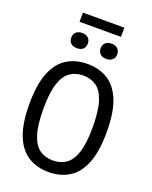

<svg xmlns="http://www.w3.org/2000/svg" viewBox="-189 -1158 1004 1267"><g transform="rotate(20 313.0 -524.0)"><path d="M312.5 9.5Q231 9.5 169.8 -28.2Q108.5 -66 74.8 -149.2Q41 -232.5 41 -370Q41 -507.5 74.8 -590.8Q108.5 -674 169.8 -711.8Q231 -749.5 312.5 -749.5Q394.5 -749.5 455.8 -711.8Q517 -674 550.8 -590.8Q584.5 -507.5 584.5 -370Q584.5 -232.5 550.8 -149.2Q517 -66 455.8 -28.2Q394.5 9.5 312.5 9.5ZM312.5 -72Q366 -72 405 -98.8Q444 -125.5 465.2 -190Q486.5 -254.5 486.5 -367.5Q486.5 -482.5 465.2 -548.2Q444 -614 405 -641Q366 -668 312.5 -668Q259.5 -668 220.5 -641.2Q181.5 -614.5 160.2 -550Q139 -485.5 139 -372.5Q139 -257.5 160.2 -191.8Q181.5 -126 220.5 -99Q259.5 -72 312.5 -72ZM415.5 -822.5Q388.5 -822.5 373 -836.5Q357.5 -850.5 357.5 -875.5Q357.5 -901 373 -915.2Q388.5 -929.5 415.5 -929.5Q442.5 -929.5 458.2 -915.2Q474 -901 474 -875.5Q474 -850.5 458.2 -836.5Q442.5 -822.5 415.5 -822.5ZM209.5 -822.5Q182.5 -822.5 166.8 -836.5Q151 -850.5 151 -875.5Q151 -901 166.8 -915.2Q182.5 -929.5 209.5 -929.5Q236.5 -929.5 252 -915.2Q267.5 -901 267.5 -875.5Q267.5 -850.5 252 -836.5Q236.5 -822.5 209.5 -822.5ZM167 -992.5V-1057H458V-992.5Z"/></g></svg>

Font: Encode Sans Condensed Medium
Style: Regular
Weight: 500
Width: 3
Designer: Multiple Designers
Foundry: Impallari Type
Version: Version 3.000; ttfautohint (v1.8.3) -l 8 -r 50 -G 200 -x 14 